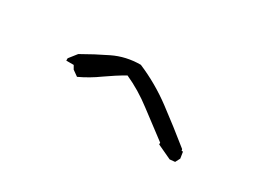

<svg xmlns="http://www.w3.org/2000/svg" viewBox="-30 -785 1061 797"><g transform="rotate(30 500.0 -386.0)"><path d="M713.4 -277.8V-286.1Q648.9 -334.5 586.4 -381.8Q524.9 -429.2 456.5 -460Q413.1 -435.1 369.6 -404.3Q325.2 -372.1 277.8 -350.1L251 -369.1L241.2 -386.2H205.6V-397.5L234.9 -434.6Q292.5 -467.8 352.5 -496.8Q412.6 -525.9 481.4 -525.9H482.4Q571.3 -488.3 649.7 -429.9Q728 -371.6 805.7 -308.6L807.6 -301.3H809.6H814L818.8 -270.5L807.1 -248L782.2 -245.6Z"/></g></svg>

Font: Bakudai
Style: Medium
Weight: 500
Version: Version 1.48